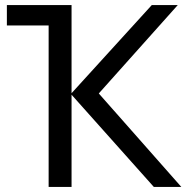

<svg xmlns="http://www.w3.org/2000/svg" viewBox="-20 -734 733 754"><path d="M678 -714 368 -367 692 0H584L261 -362V0H171V-634H7V-714H261V-368L576 -714Z"/></svg>

Font: RS Noto Sans
Style: Regular
Weight: 400
Designer: Monotype Design Team
Foundry: Monotype Imaging Inc.
Version: Version 3.10